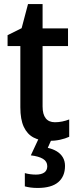

<svg xmlns="http://www.w3.org/2000/svg" viewBox="-20 -680 380 940"><path d="M249 -81.5Q266.6 -81.5 284.7 -85.2Q302.7 -88.9 318.8 -95.2V-10.3Q299.8 -1.5 273.9 4.2Q248 9.8 219.2 9.8Q175.8 9.8 144.5 -6.6Q113.3 -22.9 96.4 -59.1Q79.6 -95.2 79.6 -154.8V-454.6H17.1V-507.8L85.9 -542L117.2 -660.2H188.5V-541H313V-454.6H188.5V-158.7Q188.5 -120.1 203.9 -100.8Q219.2 -81.5 249 -81.5ZM298.3 132.3Q298.3 183.6 265.1 211.9Q231.9 240.2 164.1 240.2Q145 240.2 129.2 238Q113.3 235.8 101.6 232.4V167.5Q113.3 170.9 127.9 172.9Q142.6 174.8 155.8 174.8Q182.1 174.8 196.8 164.6Q211.4 154.3 211.4 133.8Q211.4 110.4 190.4 97.7Q169.4 85 130.9 80.6L168.5 0H233.4L213.9 43.9Q238.8 49.3 257.8 60.8Q276.9 72.3 287.6 90.3Q298.3 108.4 298.3 132.3Z"/></svg>

Font: Open Sans SemiCondensed SemiBold
Style: Regular
Weight: 600
Width: 4
Designer: Monotype Design Team
Foundry: Monotype Imaging Inc.
Version: Version 3.000